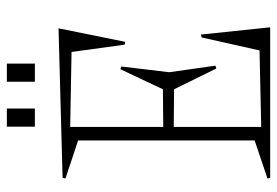

<svg xmlns="http://www.w3.org/2000/svg" viewBox="-143 -658 801 555"><g transform="rotate(-90 257.5 -380.5)"><path d="M19 -7.8 128.9 -44.9V-555.2L19 -591.8L21 -600.1L453.1 -611.8L414.1 -418.9L405.8 -420.9L384.8 -574.2L168 -578.1V-309.1L276.9 -310.1L335 -433.1L342.8 -430.2L326.2 -292L345.2 -158.2L336.9 -155.8L276.9 -277.8L168 -278.8V-25.9L389.2 -30.8L426.8 -198.2L435.1 -200.2L456.1 0H21ZM168.9 -680.2V-761.2H221.2V-680.2ZM298.8 -680.2V-761.2H351.1V-680.2Z"/></g></svg>

Font: Halibut Cnd Thin
Style: Regular
Weight: 250
Width: 3
Designer: Matteo Maggi
Foundry: Collletttivo
Version: Version 3.080 | FøM Fix